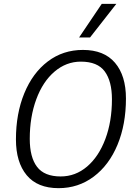

<svg xmlns="http://www.w3.org/2000/svg" viewBox="-20 -970 698 1000"><path d="M63 -244Q63 -378 106.5 -484Q150 -590 229 -650Q308 -710 412 -710Q522 -710 579 -643Q636 -576 636 -457Q636 -322 592 -216Q548 -110 468 -50Q388 10 285 10Q175 10 119 -57.5Q63 -125 63 -244ZM563 -453Q563 -547 525.5 -598Q488 -649 401 -649Q325 -649 264 -597Q203 -545 169 -453Q135 -361 135 -247Q135 -151 173 -101Q211 -51 296 -51Q373 -51 433.5 -102.5Q494 -154 528.5 -245.5Q563 -337 563 -453ZM510 -950H586L449 -775H392Z"/></svg>

Font: Niramit Light
Style: Italic
Weight: 300
Italic angle: -10°
Designer: Katatrad Aksorn Co.,Ltd.
Foundry: Cadson Demak Co.,Ltd.
Version: Version 1.000; ttfautohint (v1.6)